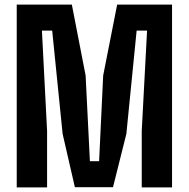

<svg xmlns="http://www.w3.org/2000/svg" viewBox="-20 -820 826 840"><path d="M53.2 0V-800H294.3L354.6 -489.6L373.3 -114.8H413.6L431.4 -489.6L492.6 -800H732.7V0H600.1V-247.2L623.4 -686.2H577.8L532.8 -234.1L474.4 -1H307.6L254 -234.1L208.3 -686.2H163.4L186 -247.2V0Z"/></svg>

Font: Big Shoulders Text SC Thin
Style: Regular
Weight: 100
Designer: Patric King
Foundry: XO Type Co
Version: Version 2.002